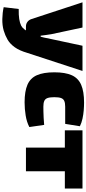

<svg xmlns="http://www.w3.org/2000/svg" viewBox="444 -1002 763 1698"><g transform="rotate(90 826.0 -152.5)"><path d="M604 -500 445 -14Q424 58 394 99.5Q364 141 327 162.5Q290 184 246 197Q200 210 145.5 209Q91 208 40 197L56 64Q109 65 144.5 59.5Q180 54 204 42Q221 33 235.5 14.5Q250 -4 259 -24L289 -94Q300 -120 308.5 -158.5Q317 -197 322 -224L381 -500ZM220 -500 279 -224Q283 -201 286 -177Q289 -153 292 -130H322L257 0H211Q187 0 169.5 -13.5Q152 -27 145 -49L-3 -500Z M884 -514Q915 -514 952 -511Q989 -508 1026 -500Q1063 -492 1093 -477L1072 -347Q1024 -347 988 -347Q952 -347 920 -347Q888 -347 869.5 -339Q851 -331 843.5 -310.5Q836 -290 836 -251Q836 -212 843.5 -191Q851 -170 869.5 -162Q888 -154 920 -154Q937 -154 962.5 -154.5Q988 -155 1019 -156.5Q1050 -158 1081 -161L1100 -30Q1056 -7 998 2.5Q940 12 882 12Q784 12 725.5 -13.5Q667 -39 641.5 -97Q616 -155 616 -251Q616 -348 642 -405.5Q668 -463 727 -488.5Q786 -514 884 -514Z M1491 -500V0H1282V-500ZM1644 -500V-344H1129V-500Z"/></g></svg>

Font: Exo 2 Black
Style: Regular
Weight: 900
Designer: Natanael Gama
Foundry: Natanael Gama
Version: Version 2.010